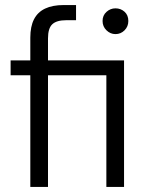

<svg xmlns="http://www.w3.org/2000/svg" viewBox="-20 -740 592 760"><path d="M100 0V-442H22V-501H100V-591Q100 -635 114.5 -663.5Q129 -692 158.5 -706Q188 -720 232 -720H281V-660H242Q204 -660 187 -644Q170 -628 170 -588V-501H471V0H401V-442H170V0ZM437 -605Q417 -605 401.5 -620Q386 -635 386 -657Q386 -679 401.5 -693Q417 -707 437 -707Q458 -707 473 -693.5Q488 -680 488 -657Q488 -635 473 -620Q458 -605 437 -605Z"/></svg>

Font: DM Sans 18pt Light
Style: Regular
Weight: 300
Designer: Colophon Foundry, Jonny Pinhorn
Foundry: Colophon Foundry
Version: Version 4.004;gftools[0.9.30]